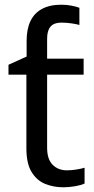

<svg xmlns="http://www.w3.org/2000/svg" viewBox="-20 -785 401 815"><path d="M240 -765Q263 -765 283.5 -761Q304 -757 317 -752V-679Q308 -682 285.5 -685.5Q263 -689 240 -689Q209 -689 194.5 -672Q180 -655 180 -621V-536H335V-468H180V-158Q180 -109 203.5 -85.5Q227 -62 264 -62Q284 -62 305 -65.5Q326 -69 339 -73V-6Q325 1 299 5.5Q273 10 249 10Q207 10 171.5 -4.5Q136 -19 114 -55Q92 -91 92 -156V-468H16V-510L93 -545V-611Q93 -661 109 -695Q125 -729 158 -747Q191 -765 240 -765Z"/></svg>

Font: lbangla05
Style: Book
Weight: 400
Designer: Jelle Bosma - Monotype Design Team
Foundry: Monotype Imaging Inc.
Version: Version 2.003